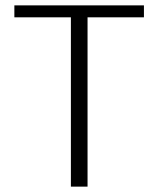

<svg xmlns="http://www.w3.org/2000/svg" viewBox="-20 -695 594 715"><path d="M244 0H306V-630.5H516V-675H33.5V-630.5H244Z"/></svg>

Font: Anybody UltraCondensed Thin Light
Style: Regular
Weight: 300
Version: Version 1.111